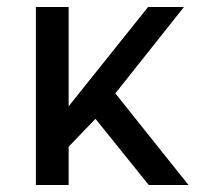

<svg xmlns="http://www.w3.org/2000/svg" viewBox="-20 -531 575 551"><path d="M177 -511V-226L405 -511H508L311 -263L521 0H407L254 -190L177 -110V0H83V-511Z"/></svg>

Font: Chivo
Style: Regular
Weight: 400
Designer: Hector Gatti
Foundry: Omnibus-Type
Version: Version 1.007;PS 001.007;hotconv 1.0.88;makeotf.lib2.5.64775